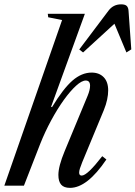

<svg xmlns="http://www.w3.org/2000/svg" viewBox="-52 -876 639 906"><path d="M278.5 10.5Q249.5 10.5 236.5 -4.8Q223.5 -20 223.5 -50.5Q223.5 -91.5 253 -162.5L361.5 -424Q373 -452 373 -471.5Q373 -496 352.5 -496Q334 -496 307 -471.5Q280 -447 249.5 -404.8Q219 -362.5 189.8 -308.5Q160.5 -254.5 137.5 -196.5L61 0H-31.5L241 -781.5L175.5 -794.5L173.5 -811H348.5L189 -372L193.5 -370.5Q246.5 -458 290 -495.8Q333.5 -533.5 380.5 -533.5Q416 -533.5 437.2 -511.8Q458.5 -490 458.5 -449.5Q458.5 -429 453.5 -405.8Q448.5 -382.5 438 -356.5L336 -110.5Q329 -93 325.2 -81.2Q321.5 -69.5 321.5 -61.5Q321.5 -47.5 333.5 -47.5Q347 -47.5 371.8 -71.2Q396.5 -95 430.5 -139L450 -123.5Q359.5 10.5 278.5 10.5ZM340 -628.5 322 -642.5 459.5 -825Q482 -855.5 519.5 -855.5Q538.5 -855.5 546 -848Q553.5 -840.5 554.5 -825L567.5 -643L544.5 -628.5L488 -764Z"/></svg>

Font: Libre Caslon Condensed Medium Italic
Style: Regular
Weight: 500
Italic angle: -22.583°
Designer: Pablo Impallari, Rodrigo Fuenzalida, Katja Schimmel, Ertekin Erdin
Foundry: Pablo Impallari, Rodrigo Fuenzalida
Version: Version 2.000; ttfautohint (v1.8.4.7-5d5b);gftools[0.9.33]